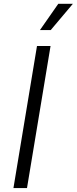

<svg xmlns="http://www.w3.org/2000/svg" viewBox="-20 -963 393 983"><path d="M238.8 -727.5 118.2 0H48.8L169.4 -727.5ZM184.6 -809.1 278.3 -943.4H353L239.7 -809.1Z"/></svg>

Font: Inter 16pt Light
Style: Italic
Weight: 300
Italic angle: -9.3988°
Version: Version 4.001;git-66647c0bb